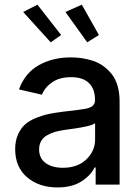

<svg xmlns="http://www.w3.org/2000/svg" viewBox="-20 -802 609 834"><path d="M230 12.2Q149.4 12.2 97.7 -32Q45.9 -76.2 45.9 -154.3Q45.9 -189.9 58.1 -217.5Q70.3 -245.1 89.1 -261.7Q107.9 -278.3 137.2 -290Q166.5 -301.8 192.9 -307.1Q219.2 -312.5 254.9 -316.9Q340.8 -326.7 355 -330.1Q386.2 -337.4 391.1 -356Q392.6 -360.4 392.6 -366.7V-369.1Q392.6 -416 366.2 -441.4Q339.8 -466.8 289.1 -466.8Q239.3 -466.8 207.3 -445.1Q175.3 -423.3 162.1 -390.6L62.5 -413.6Q87.9 -484.4 148.2 -518.6Q208.5 -552.7 287.6 -552.7Q311 -552.7 333.5 -549.6Q356 -546.4 380.9 -538.8Q405.8 -531.2 426.3 -516.8Q446.8 -502.4 463.6 -482.4Q480.5 -462.4 490 -431.4Q499.5 -400.4 499.5 -362.3V0H395.5V-74.7H391.1Q373.5 -39.1 332.8 -13.4Q292 12.2 230 12.2ZM253.4 -73.2Q316.9 -73.2 355 -109.6Q393.1 -146 393.1 -196.8V-267.1Q378.4 -252.4 261.7 -237.8Q236.8 -234.4 218 -228.8Q199.2 -223.1 183.1 -213.6Q167 -204.1 158.4 -188.7Q149.9 -173.3 149.9 -152.8Q149.9 -114.3 178.2 -93.8Q206.5 -73.2 253.4 -73.2ZM358.9 -618.2 264.2 -750 335.4 -781.7 409.7 -649.9ZM200.2 -618.2 80.6 -750 142.6 -781.7 245.6 -649.9Z"/></svg>

Font: Karasuma Gothic
Style: Regular
Weight: 500
Designer: Rasmus Andersson / Ryoko Nishizuka
Foundry: Genbu
Version: Version 1.00